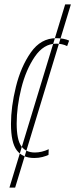

<svg xmlns="http://www.w3.org/2000/svg" viewBox="-20 -710 343 875"><path d="M23 145 277 -690H303L49 145ZM136 10Q157 10 173.5 5.5Q190 1 201 -4L202 -30Q170 -15 139 -15Q97 -15 76.5 -44.5Q56 -74 56 -147Q56 -223 77 -307.5Q98 -392 138.5 -451.5Q179 -511 236 -511Q264 -511 286 -500L295 -525Q271 -536 236 -536Q166 -536 120.5 -471Q75 -406 52.5 -314.5Q30 -223 30 -145Q30 -60 56.5 -25Q83 10 136 10Z"/></svg>

Font: Noto Sans Display Condensed Thin
Style: Italic
Weight: 250
Width: 3
Italic angle: -12°
Designer: Monotype Design Team
Foundry: Monotype Imaging Inc.
Version: Version 1.900